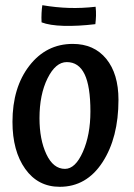

<svg xmlns="http://www.w3.org/2000/svg" viewBox="-20 -709 514 739"><path d="M28 -240Q28 -372 93 -456Q158 -540 260 -540Q342 -540 389 -482.5Q436 -425 436 -325Q436 -179 374.5 -84.5Q313 10 210 10Q126 10 77 -59Q28 -128 28 -240ZM328 -280Q328 -377 305.5 -423.5Q283 -470 237 -470Q194 -470 163 -407.5Q132 -345 132 -254Q132 -172 158.5 -115.5Q185 -59 230 -59Q270 -59 299 -124.5Q328 -190 328 -280ZM347 -616Q280 -608 225.5 -609.5Q171 -611 140 -623Q139 -641 140 -659.5Q141 -678 143 -689Q196 -680 246 -678.5Q296 -677 348 -683Q350 -665 349.5 -648.5Q349 -632 347 -616Z"/></svg>

Font: Atma Medium
Style: Regular
Weight: 500
Designer: Gregori Vincens, Jeremie Hornus, Riccardo Olocco, Yoann Minet.
Foundry: black foundry
Version: Version 1.101;PS 1.100;hotconv 1.0.86;makeotf.lib2.5.63406